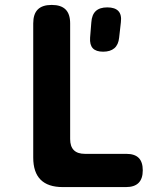

<svg xmlns="http://www.w3.org/2000/svg" viewBox="-20 -760 640 780"><path d="M235 0Q175 0 145 -30Q115 -60 115 -120V-665Q115 -703 133.5 -721.5Q152 -740 190 -740Q228 -740 246.5 -721.5Q265 -703 265 -665V-195Q265 -165 280 -150Q295 -135 325 -135H493Q527 -135 543.5 -118.5Q560 -102 560 -68Q560 -34 543 -17Q526 0 492 0ZM399 -550Q370 -550 357 -564Q344 -578 346 -607L351 -669Q353 -700 369 -715Q385 -730 416 -730Q447 -730 461 -715Q475 -700 471 -669L464 -607Q461 -578 444.5 -564Q428 -550 399 -550Z"/></svg>

Font: Maple Mono ExtraBold
Style: Regular
Weight: 800
Monospace: yes
Designer: subframe7536
Version: Version 7.000